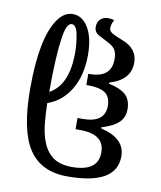

<svg xmlns="http://www.w3.org/2000/svg" viewBox="-86 -834 765 913"><g transform="rotate(10 296.5 -377.5)"><path d="M301 10Q538 10 538 -128Q538 -216 420 -243V-248Q479 -266 503.5 -291Q528 -316 528 -353Q528 -398 503.5 -422Q479 -446 420 -459V-464Q521 -494 521 -577Q521 -644 451 -672Q420 -684 400 -694Q380 -704 380 -720Q380 -740 392 -760Q379 -765 362 -765Q341 -765 326 -752Q311 -739 311 -714Q311 -689 333.5 -676.5Q356 -664 378 -653Q407 -639 416.5 -622Q426 -605 426 -577Q426 -488 320 -488H315V-434H319Q380 -434 406.5 -415.5Q433 -397 433 -353Q433 -272 325 -272H301V-218H324Q441 -218 441 -130Q441 -38 315 -38Q256 -38 222 -63.5Q188 -89 171 -136Q158 -170 153 -216Q148 -262 147 -317Q218 -342 258 -410Q298 -478 298 -575Q298 -658 269 -706.5Q240 -755 194 -755Q152 -755 121 -710Q55 -615 55 -372Q55 -170 114.5 -80Q174 10 301 10ZM147 -371Q147 -460 150.5 -524.5Q154 -589 160 -628Q170 -707 197 -707Q219 -707 227.5 -662.5Q236 -618 236 -576Q236 -419 147 -371Z"/></g></svg>

Font: Noto Serif Georgian
Style: Regular
Weight: 400
Designer: Monotype Design Team
Foundry: Monotype Imaging Inc.
Version: Version 1.901